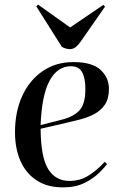

<svg xmlns="http://www.w3.org/2000/svg" viewBox="-20 -798 531 832"><path d="M298 -529Q379 -529 415.5 -495.5Q452 -462 452 -413Q452 -370 434.5 -344.5Q417 -319 389 -304Q361 -289 327.5 -280.5Q294 -272 264 -265L156 -240Q157 -116 189 -65Q221 -14 281 -14Q325 -14 361 -35.5Q397 -57 434 -97L444 -87Q433 -72 408.5 -48Q384 -24 345.5 -5Q307 14 253 14Q185 14 138.5 -16.5Q92 -47 68.5 -101Q45 -155 45 -225Q45 -314 76.5 -382.5Q108 -451 165 -490Q222 -529 298 -529ZM350 -413Q350 -459 336 -485Q322 -511 287 -511Q229 -511 195 -448.5Q161 -386 156 -256L250 -280Q300 -293 325 -320.5Q350 -348 350 -413ZM137 -771 145 -778 284 -679 428 -777 435 -769 329 -617Q321 -605 309.5 -595Q298 -585 282 -585Q266 -585 248 -595Z"/></svg>

Font: Literata 72pt Medium
Style: Italic
Weight: 500
Italic angle: -2°
Designer: Latin by Veronika Burian and Jose Scaglione. Greek by Irene Vlachou. Cyrillic by Vera Evstafieva
Foundry: TypeTogether
Version: Version 3.002